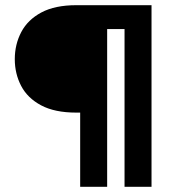

<svg xmlns="http://www.w3.org/2000/svg" viewBox="-20 -720 677 740"><path d="M564 -700V0H460V-608H393V0H289V-286H274Q191 -286 138.5 -314Q86 -342 61.5 -389Q37 -436 37 -492Q37 -549 62 -596.5Q87 -644 139.5 -672Q192 -700 274 -700Z"/></svg>

Font: Albert Sans SemiBold
Style: Regular
Weight: 600
Designer: Andreas Rasmussen
Foundry: a.Foundry
Version: Version 1.025